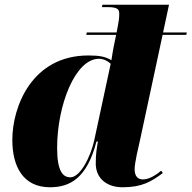

<svg xmlns="http://www.w3.org/2000/svg" viewBox="-20 -780 808 810"><path d="M191 10C275 10 347 -28 387 -183H393C388 -151 384 -134 384 -90C384 -27 431 10 497 10C580 10 618 -14 667 -50L660 -60C646 -48 613 -23 583 -23C562 -23 548 -36 548 -66C548 -94 564 -159 572 -195L666 -633H766L768 -643H668L693 -760H412L410 -750H434C482 -750 483 -737 483 -720C483 -705 481 -689 477 -670L472 -643H346L344 -633H470L460 -585C458 -573 452 -543 450 -526C424 -541 401 -546 353 -546C114 -546 32 -329 32 -190C32 -78 77 10 191 10ZM277 -32C246 -32 221 -56 221 -156C221 -337 298 -532 397 -532C416 -532 433 -524 447 -511L378 -190C363 -120 319 -32 277 -32Z"/></svg>

Font: Noto Serif Display Black
Style: Italic
Weight: 900
Italic angle: -12°
Designer: Monotype Design Team
Foundry: Monotype Imaging Inc.
Version: Version 2.009